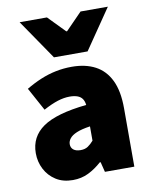

<svg xmlns="http://www.w3.org/2000/svg" viewBox="-86 -824 708 900"><g transform="rotate(-10 268.0 -374.0)"><path d="M188 12Q141 12 107.5 -9.5Q74 -31 56 -66Q38 -101 38 -142Q38 -220 102 -264.5Q166 -309 310 -324Q308 -342 300 -353.5Q292 -365 277 -370.5Q262 -376 240 -376Q213 -376 183 -366.5Q153 -357 114 -336L54 -446Q89 -467 125 -482Q161 -497 198 -504.5Q235 -512 274 -512Q339 -512 385.5 -487.5Q432 -463 457 -411.5Q482 -360 482 -278V0H342L330 -48H326Q296 -21 262.5 -4.5Q229 12 188 12ZM248 -120Q269 -120 283 -129.5Q297 -139 310 -154V-222Q269 -216 245.5 -206Q222 -196 212 -183Q202 -170 202 -156Q202 -139 214 -129.5Q226 -120 248 -120ZM200 -570 70 -760H200L278 -680H282L360 -760H490L360 -570Z"/></g></svg>

Font: Mada Black
Style: Regular
Weight: 900
Designer: Khaled Hosny
Version: Version 1.5